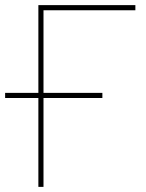

<svg xmlns="http://www.w3.org/2000/svg" viewBox="-20 -730 569 750"><path d="M508.8 -689.9H149.9V-367.2H379.9V-347.2H149.9V0H129.9V-347.2H0V-367.2H129.9V-710H508.8Z"/></svg>

Font: Rawline Thin
Style: Regular
Weight: 250
Designer: Matt McInerney, Pablo Impallari, Rodrigo Fuenzalida
Foundry: Matt McInerney, Pablo Impallari, Rodrigo Fuenzalida
Version: Version 4.020;PS 004.020;hotconv 1.0.88;makeotf.lib2.5.64775